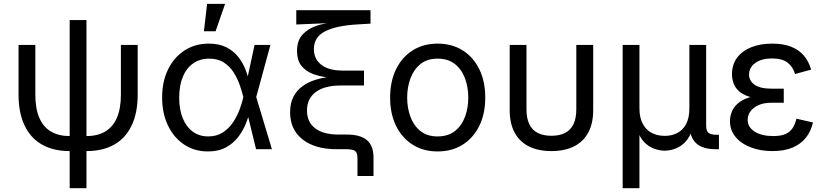

<svg xmlns="http://www.w3.org/2000/svg" viewBox="-20 -781 4325 1005"><path d="M344.7 9.8Q259.3 9.8 199.5 -24.4Q139.6 -58.6 108.4 -124.8Q77.1 -190.9 77.1 -285.6V-545.9H165V-285.6Q165 -212.4 185.8 -164.3Q206.5 -116.2 246.8 -92.5Q287.1 -68.8 344.7 -68.8H432.6Q490.7 -68.8 530.8 -92.5Q570.8 -116.2 591.8 -164.3Q612.8 -212.4 612.8 -285.6V-545.9H700.7V-285.6Q700.7 -190.9 669.4 -124.8Q638.2 -58.6 578.4 -24.4Q518.6 9.8 432.6 9.8ZM344.7 204.1V-675.8H432.6V204.1Z M1068.4 11.7Q998 11.7 943.8 -24.4Q889.6 -60.5 859.1 -124.3Q828.6 -188 828.6 -270.5Q828.6 -354 859.6 -417.5Q890.6 -481 945.8 -516.8Q1001 -552.7 1072.3 -552.7Q1127.4 -552.7 1165.8 -533Q1204.1 -513.2 1228.5 -481.4Q1252.9 -449.7 1266.6 -412.8Q1280.3 -376 1286.1 -342.3H1317.9L1320.8 -274.4L1403.3 0H1320.3L1253.4 -274.4Q1247.1 -300.3 1235.6 -334Q1224.1 -367.7 1204.3 -399.9Q1184.6 -432.1 1152.8 -453.1Q1121.1 -474.1 1074.7 -474.1Q1026.9 -474.1 991.5 -449.5Q956.1 -424.8 937 -379.2Q918 -333.5 918 -270Q918 -208 936.5 -162.4Q955.1 -116.7 989.3 -91.8Q1023.4 -66.9 1069.8 -66.9Q1115.2 -66.9 1147.5 -88.4Q1179.7 -109.9 1201.2 -142.8Q1222.7 -175.8 1235.1 -210.4Q1247.6 -245.1 1253.4 -271.5L1312.5 -545.9H1395.5L1320.8 -271.5L1317.9 -206.5H1290.5Q1282.7 -173.3 1267.6 -135.5Q1252.4 -97.7 1227.1 -64.2Q1201.7 -30.8 1162.8 -9.5Q1124 11.7 1068.4 11.7ZM1047.4 -617.2 1064 -760.7H1158.2L1108.4 -617.2Z M1851.1 140.1V45.9Q1851.1 28.3 1845.9 18.3Q1840.8 8.3 1828.6 4.2Q1816.4 0 1794.9 0H1741.7Q1628.4 0 1563.5 -51.5Q1498.5 -103 1498.5 -192.9Q1498.5 -242.2 1516.6 -275.9Q1534.7 -309.6 1564.5 -330.6Q1594.2 -351.6 1630.1 -362.8Q1666 -374 1702.6 -378.2Q1739.3 -382.3 1770 -382.3V-372.1Q1731.9 -372.1 1690.9 -376.7Q1649.9 -381.3 1614.3 -395.5Q1578.6 -409.7 1556.6 -438Q1534.7 -466.3 1534.7 -513.7Q1534.7 -568.4 1563.5 -599.9Q1592.3 -631.3 1636.7 -646Q1681.2 -660.6 1727.5 -663.6V-661.1L1530.8 -652.8V-727.5H1919.4V-657.2L1853 -653.3Q1740.7 -647 1681.9 -617.2Q1623 -587.4 1623 -523.9Q1623 -472.2 1661.9 -441.9Q1700.7 -411.6 1773.9 -411.6H1885.3V-333.5H1764.2Q1678.7 -333.5 1632.8 -299.3Q1586.9 -265.1 1586.9 -202.1Q1586.9 -142.1 1629.6 -109.4Q1672.4 -76.7 1752 -76.7H1795.9Q1865.7 -76.7 1900.4 -47.6Q1935.1 -18.6 1935.1 44.4V140.1Z M2270.5 11.7Q2196.3 11.7 2140.4 -23.4Q2084.5 -58.6 2053.2 -122.1Q2022 -185.5 2022 -269.5Q2022 -355 2053.2 -418.7Q2084.5 -482.4 2140.4 -517.6Q2196.3 -552.7 2270.5 -552.7Q2345.2 -552.7 2401.4 -517.6Q2457.5 -482.4 2488.8 -418.7Q2520 -355 2520 -269.5Q2520 -185.5 2488.8 -122.1Q2457.5 -58.6 2401.4 -23.4Q2345.2 11.7 2270.5 11.7ZM2270.5 -66.9Q2325.7 -66.9 2361.3 -95.2Q2397 -123.5 2414.1 -169.7Q2431.2 -215.8 2431.2 -269.5Q2431.2 -323.7 2414.1 -370.4Q2397 -417 2361.3 -445.6Q2325.7 -474.1 2270.5 -474.1Q2215.8 -474.1 2180.7 -445.6Q2145.5 -417 2128.4 -370.6Q2111.3 -324.2 2111.3 -269.5Q2111.3 -215.8 2128.4 -169.7Q2145.5 -123.5 2180.7 -95.2Q2215.8 -66.9 2270.5 -66.9Z M2866.2 9.8Q2796.4 9.8 2747.6 -15.1Q2698.7 -40 2673.3 -87.9Q2647.9 -135.7 2647.9 -204.1V-545.9H2735.8V-208.5Q2735.8 -162.6 2750.2 -131.8Q2764.6 -101.1 2793.7 -85.7Q2822.8 -70.3 2866.2 -70.3Q2909.7 -70.3 2938.7 -85.7Q2967.8 -101.1 2982.2 -131.8Q2996.6 -162.6 2996.6 -208.5V-545.9H3085V-204.1Q3085 -135.7 3059.6 -87.9Q3034.2 -40 2985.4 -15.1Q2936.5 9.8 2866.2 9.8Z M3239.3 204.1V-545.9H3327.1V-214.8Q3327.1 -164.1 3345 -131.8Q3362.8 -99.6 3392.8 -84.7Q3422.9 -69.8 3459.5 -69.8Q3496.6 -69.8 3525.6 -85Q3554.7 -100.1 3571.5 -132.1Q3588.4 -164.1 3588.4 -214.8V-545.9H3676.3V-123.5Q3676.3 -96.7 3688 -86.2Q3699.7 -75.7 3729 -75.7H3743.2V0H3725.6Q3657.7 0 3624 -31.2Q3590.3 -62.5 3590.3 -122.6V-171.9H3610.8Q3610.8 -117.7 3595.7 -82.8Q3580.6 -47.9 3556.9 -28.1Q3533.2 -8.3 3507.1 -0.2Q3481 7.8 3459 7.8Q3437 7.8 3410.9 -0.2Q3384.8 -8.3 3361.3 -28.1Q3337.9 -47.9 3322.8 -82.8Q3307.6 -117.7 3307.6 -171.9H3327.1V204.1Z M4023.4 9.8Q3960 9.8 3909.4 -9.8Q3858.9 -29.3 3829.8 -64.7Q3800.8 -100.1 3800.8 -147.5Q3800.8 -169.9 3809.6 -193.8Q3818.4 -217.8 3840.6 -238.3Q3862.8 -258.8 3903.1 -271.5Q3943.4 -284.2 4006.3 -284.2H4082.5V-243.2H4017.1Q3979 -243.2 3951.4 -231.2Q3923.8 -219.2 3908.7 -199Q3893.6 -178.7 3893.6 -153.3Q3893.6 -115.7 3929.9 -92.3Q3966.3 -68.8 4027.3 -68.8Q4066.4 -68.8 4090.6 -79.1Q4114.7 -89.4 4128.2 -109.6Q4141.6 -129.9 4148.9 -159.7L4235.4 -140.1Q4225.1 -94.2 4198.5 -60.5Q4171.9 -26.9 4128.4 -8.5Q4085 9.8 4023.4 9.8ZM4006.3 -261.7Q3944.8 -261.7 3906.2 -273.4Q3867.7 -285.2 3847.2 -304.4Q3826.7 -323.7 3819.1 -346.9Q3811.5 -370.1 3811.5 -392.1Q3811.5 -442.9 3838.1 -478.8Q3864.7 -514.6 3912.4 -533.7Q3960 -552.7 4022 -552.7Q4079.6 -552.7 4120.6 -536.6Q4161.6 -520.5 4187.5 -490.2Q4213.4 -460 4225.6 -416.5L4141.6 -393.6Q4130.4 -431.6 4102.1 -453.4Q4073.7 -475.1 4021.5 -475.1Q3966.8 -475.1 3933.8 -451.7Q3900.9 -428.2 3900.9 -390.6Q3900.9 -357.9 3929.9 -337.4Q3959 -316.9 4017.1 -316.9H4082.5V-261.7Z"/></svg>

Font: Adwaita Sans
Style: Regular
Weight: 400
Designer: Rasmus Andersson
Foundry: rsms
Version: Version 4.001;git-9221beed3